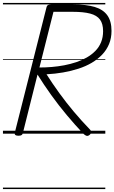

<svg xmlns="http://www.w3.org/2000/svg" viewBox="-20 -905 775 1300"><path d="M104 14Q91 14 84.5 9.5Q78 5 80 -6L295 -856Q297 -866 304 -870.5Q311 -875 327 -875H476Q564 -875 621 -858Q678 -841 706.5 -801.5Q735 -762 735 -696Q735 -647 718.5 -607Q702 -567 672 -535.5Q642 -504 601.5 -480Q561 -456 511.5 -440Q462 -424 407.5 -414.5Q353 -405 295 -402Q335 -339 381 -275.5Q427 -212 479 -150Q531 -88 590 -27Q597 -20 598 -11.5Q599 -3 586 9Q575 17 566 14.5Q557 12 546 2Q487 -60 431.5 -126.5Q376 -193 326.5 -262Q277 -331 234 -400L135 -5Q133 5 126.5 9.5Q120 14 104 14ZM247 -448Q288 -448 330.5 -451.5Q373 -455 415 -463Q457 -471 496 -484Q535 -497 568 -516Q601 -535 626 -560.5Q651 -586 664.5 -619.5Q678 -653 678 -694Q678 -744 657 -772.5Q636 -801 590.5 -813Q545 -825 473 -825H342ZM0 365H693V375H0ZM0 -20H693V0H0ZM0 -505H693V-500H0ZM0 -885H693V-875H0Z"/></svg>

Font: Playwrite IS Guides
Style: Regular
Weight: 400
Designer: Veronika Burian, José Scaglione
Foundry: TypeTogether
Version: Version 1.003